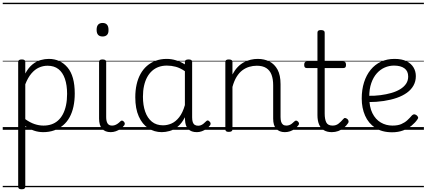

<svg xmlns="http://www.w3.org/2000/svg" viewBox="-20 -950 3122 1405"><path d="M139 435Q125 435 119 430.5Q113 426 113 416V-496Q113 -506 119.5 -510.5Q126 -515 140 -515Q153 -515 159 -510.5Q165 -506 165 -496V-412Q189 -456 218 -479Q247 -502 277.5 -510.5Q308 -519 337 -519Q421 -519 474 -456.5Q527 -394 527 -266Q527 -214 517.5 -170Q508 -126 489 -91.5Q470 -57 441.5 -33Q413 -9 376.5 4Q340 17 296 17Q261 17 229 6Q197 -5 165 -27V416Q165 426 158.5 430.5Q152 435 139 435ZM165 -78Q200 -53 233 -42Q266 -31 298 -31Q330 -31 356.5 -40Q383 -49 404 -67.5Q425 -86 440 -114Q455 -142 463 -179.5Q471 -217 471 -263Q471 -327 455 -373.5Q439 -420 407.5 -444.5Q376 -469 328 -469Q295 -469 265 -455.5Q235 -442 209.5 -412Q184 -382 165 -333ZM0 410H598V420H0ZM0 -20H598V0H0ZM0 -505H598V-500H0ZM0 -930H598V-920H0Z M790 17Q749 17 727 -8Q705 -33 705 -82V-496Q705 -506 711 -510.5Q717 -515 730 -515Q744 -515 750.5 -510.5Q757 -506 757 -496V-94Q757 -63 767 -47Q777 -31 800 -31Q811 -31 821 -34.5Q831 -38 841 -45Q851 -52 861 -62Q866 -68 873 -67.5Q880 -67 886 -60Q892 -54 893 -47.5Q894 -41 890 -34Q879 -19 862.5 -7.5Q846 4 827.5 10.5Q809 17 790 17ZM731 -683Q709 -683 698 -695Q687 -707 687 -732Q687 -757 698 -769.5Q709 -782 731 -782Q752 -782 763 -769.5Q774 -757 774 -732Q775 -707 763.5 -695Q752 -683 731 -683ZM598 410H899V420H598ZM598 -20H899V0H598ZM598 -505H899V-500H598ZM598 -930H899V-920H598Z M1164 17Q1109 17 1065 -12Q1021 -41 995.5 -98Q970 -155 970 -238Q970 -288 979.5 -331Q989 -374 1008 -408.5Q1027 -443 1055 -467.5Q1083 -492 1119.5 -505.5Q1156 -519 1200 -519Q1234 -519 1267 -509Q1300 -499 1333 -479V-495Q1333 -506 1339.5 -510.5Q1346 -515 1360 -515Q1374 -515 1380 -510.5Q1386 -506 1386 -496V-91Q1386 -70 1390.5 -56.5Q1395 -43 1405 -36.5Q1415 -30 1430 -30Q1440 -30 1449.5 -33.5Q1459 -37 1468.5 -44.5Q1478 -52 1489 -63Q1494 -69 1500.5 -68.5Q1507 -68 1513 -61Q1520 -55 1521 -48Q1522 -41 1518 -34Q1507 -19 1491 -7.5Q1475 4 1457 10.5Q1439 17 1421 17Q1400 17 1384.5 11.5Q1369 6 1357.5 -5.5Q1346 -17 1340.5 -33.5Q1335 -50 1334 -72Q1334 -76 1333.5 -81.5Q1333 -87 1333 -92Q1310 -47 1281 -23.5Q1252 0 1221.5 8.5Q1191 17 1164 17ZM1026 -242Q1026 -180 1042.5 -133Q1059 -86 1091.5 -59.5Q1124 -33 1173 -33Q1205 -33 1235.5 -46.5Q1266 -60 1291.5 -92.5Q1317 -125 1333 -181V-429Q1298 -453 1266 -461.5Q1234 -470 1201 -470Q1169 -470 1142 -460.5Q1115 -451 1093.5 -432Q1072 -413 1057 -385.5Q1042 -358 1034 -322Q1026 -286 1026 -242ZM899 410H1522V420H899ZM899 -20H1522V0H899ZM899 -505H1522V-500H899ZM899 -930H1522V-920H899Z M2064 17Q2044 17 2028 10.5Q2012 4 2001 -8Q1990 -20 1984.5 -38.5Q1979 -57 1979 -82V-326Q1979 -371 1967 -403Q1955 -435 1928.5 -452Q1902 -469 1859 -469Q1831 -469 1804 -461Q1777 -453 1753.5 -435.5Q1730 -418 1711.5 -388Q1693 -358 1681 -314V-4Q1681 6 1674.5 10.5Q1668 15 1654 15Q1641 15 1635 10.5Q1629 6 1629 -4V-496Q1629 -506 1635 -510.5Q1641 -515 1654 -515Q1668 -515 1674.5 -510.5Q1681 -506 1681 -496V-405Q1698 -437 1719 -459Q1740 -481 1764.5 -494Q1789 -507 1814.5 -513Q1840 -519 1866 -519Q1914 -519 1951.5 -500Q1989 -481 2011 -440.5Q2033 -400 2033 -334V-94Q2033 -74 2037 -60Q2041 -46 2050.5 -38.5Q2060 -31 2075 -31Q2085 -31 2095 -34Q2105 -37 2115 -44.5Q2125 -52 2135 -62Q2141 -68 2147.5 -67.5Q2154 -67 2161 -60Q2167 -54 2168 -47.5Q2169 -41 2164 -34Q2153 -19 2136.5 -7Q2120 5 2102 11Q2084 17 2064 17ZM1522 410H2168V420H1522ZM1522 -20H2168V0H1522ZM1522 -505H2168V-500H1522ZM1522 -930H2168V-920H1522Z M2408 17Q2373 17 2349.5 2.5Q2326 -12 2314.5 -40Q2303 -68 2303 -107V-452H2225Q2215 -452 2210.5 -457.5Q2206 -463 2206 -475Q2206 -488 2210.5 -494Q2215 -500 2225 -500H2303V-711Q2303 -721 2309 -725.5Q2315 -730 2328 -730Q2342 -730 2349 -725.5Q2356 -721 2356 -711V-500H2492Q2503 -500 2507.5 -494Q2512 -488 2512 -475Q2512 -463 2507.5 -457.5Q2503 -452 2492 -452H2356V-119Q2356 -78 2367.5 -54.5Q2379 -31 2414 -31Q2439 -31 2457 -45Q2475 -59 2492 -79Q2499 -88 2506.5 -86.5Q2514 -85 2522 -79Q2529 -72 2530.5 -64.5Q2532 -57 2528 -50Q2514 -29 2495.5 -14Q2477 1 2455 9Q2433 17 2408 17ZM2168 410H2556V420H2168ZM2168 -20H2556V0H2168ZM2168 -505H2556V-500H2168ZM2168 -930H2556V-920H2168Z M2849 18Q2775 18 2725.5 -15Q2676 -48 2651.5 -104Q2627 -160 2627 -229Q2627 -294 2644 -347.5Q2661 -401 2692.5 -439.5Q2724 -478 2768 -498.5Q2812 -519 2867 -519Q2921 -519 2955 -502Q2989 -485 3006 -456.5Q3023 -428 3023 -393Q3023 -355 3006 -324.5Q2989 -294 2958 -271.5Q2927 -249 2884 -234Q2841 -219 2788 -211Q2735 -203 2676 -203V-249Q2721 -248 2763.5 -253.5Q2806 -259 2843 -269.5Q2880 -280 2908 -297Q2936 -314 2951.5 -337Q2967 -360 2967 -390Q2967 -430 2939.5 -450Q2912 -470 2863 -470Q2828 -470 2795.5 -456Q2763 -442 2737.5 -413.5Q2712 -385 2697 -342Q2682 -299 2682 -240Q2682 -168 2705 -122Q2728 -76 2766.5 -53.5Q2805 -31 2852 -31Q2891 -31 2916.5 -42Q2942 -53 2960.5 -70Q2979 -87 2995 -106Q3004 -114 3011.5 -113.5Q3019 -113 3028 -107Q3036 -101 3039 -93Q3042 -85 3035 -77Q3019 -53 2992.5 -31Q2966 -9 2930 4.5Q2894 18 2849 18ZM2556 410H3082V420H2556ZM2556 -20H3082V0H2556ZM2556 -505H3082V-500H2556ZM2556 -930H3082V-920H2556Z"/></svg>

Font: Playwrite DE Grund Guides
Style: Regular
Weight: 400
Designer: Veronika Burian, José Scaglione
Foundry: TypeTogether
Version: Version 1.003